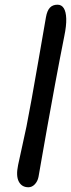

<svg xmlns="http://www.w3.org/2000/svg" viewBox="-20 -831 302 818"><path d="M101.1 -33.2Q72.8 -33.2 60.1 -57.4Q47.4 -81.5 57.1 -127.9Q63 -156.2 75.2 -210.9Q87.4 -265.6 92.8 -292Q111.8 -388.2 143.3 -570.6Q174.8 -752.9 175.8 -757.8Q180.7 -785.6 192.6 -798.3Q204.6 -811 225.1 -811Q242.2 -811 251.7 -796.1Q261.2 -781.2 262.2 -751.5Q263.2 -721.7 253.9 -676.8Q234.9 -581.5 214.6 -472.2Q194.3 -362.8 181.4 -289.8Q168.5 -216.8 156.7 -149.9Q145 -83 144 -77.1Q140.1 -58.1 128.2 -45.7Q116.2 -33.2 101.1 -33.2Z"/></svg>

Font: Shantell Sans Bouncy
Style: Italic
Weight: 400
Italic angle: -11.31°
Designer: Stephen Nixon, Anya Danilova, Shantell Martin
Foundry: Arrow Type
Version: Version 1.006;[9816181b4]